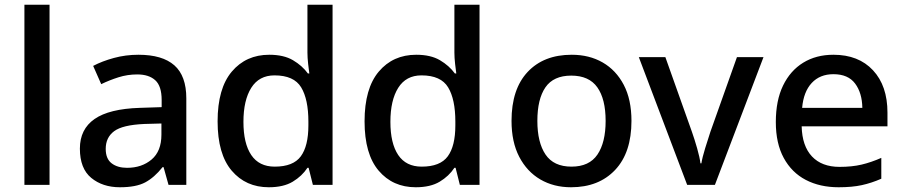

<svg xmlns="http://www.w3.org/2000/svg" viewBox="-20 -780 3813 810"><path d="M189 0H83V-760H189Z M564 -549Q665 -549 715.5 -504.5Q766 -460 766 -365V0H691L670 -75H666Q631 -31 592.5 -10.5Q554 10 486 10Q413 10 365 -29.5Q317 -69 317 -153Q317 -235 379 -278Q441 -321 570 -325L662 -328V-358Q662 -417 635 -441.5Q608 -466 559 -466Q518 -466 480 -454Q442 -442 407 -425L373 -502Q411 -522 460.5 -535.5Q510 -549 564 -549ZM589 -257Q497 -253 461.5 -226.5Q426 -200 426 -152Q426 -110 451 -91Q476 -72 516 -72Q578 -72 619.5 -107Q661 -142 661 -212V-259Z M1114 10Q1017 10 957.5 -60Q898 -130 898 -268Q898 -407 958 -478Q1018 -549 1116 -549Q1177 -549 1216 -526Q1255 -503 1279 -470H1285Q1283 -483 1280 -510Q1277 -537 1277 -558V-760H1383V0H1300L1282 -72H1277Q1254 -37 1215 -13.5Q1176 10 1114 10ZM1139 -77Q1217 -77 1249 -120.5Q1281 -164 1281 -251V-267Q1281 -361 1250.5 -411.5Q1220 -462 1138 -462Q1073 -462 1040 -409.5Q1007 -357 1007 -266Q1007 -175 1040 -126Q1073 -77 1139 -77Z M1734 10Q1637 10 1577.5 -60Q1518 -130 1518 -268Q1518 -407 1578 -478Q1638 -549 1736 -549Q1797 -549 1836 -526Q1875 -503 1899 -470H1905Q1903 -483 1900 -510Q1897 -537 1897 -558V-760H2003V0H1920L1902 -72H1897Q1874 -37 1835 -13.5Q1796 10 1734 10ZM1759 -77Q1837 -77 1869 -120.5Q1901 -164 1901 -251V-267Q1901 -361 1870.5 -411.5Q1840 -462 1758 -462Q1693 -462 1660 -409.5Q1627 -357 1627 -266Q1627 -175 1660 -126Q1693 -77 1759 -77Z M2644 -270Q2644 -136 2575 -63Q2506 10 2389 10Q2316 10 2259.5 -23Q2203 -56 2170.5 -118.5Q2138 -181 2138 -270Q2138 -404 2206 -476.5Q2274 -549 2392 -549Q2466 -549 2522.5 -516.5Q2579 -484 2611.5 -422Q2644 -360 2644 -270ZM2247 -270Q2247 -179 2281.5 -128Q2316 -77 2391 -77Q2466 -77 2500.5 -128Q2535 -179 2535 -270Q2535 -362 2500 -411.5Q2465 -461 2390 -461Q2315 -461 2281 -411.5Q2247 -362 2247 -270Z M2879 0 2675 -539H2787L2899 -224Q2910 -193 2921 -154.5Q2932 -116 2935 -91H2939Q2943 -116 2955 -155Q2967 -194 2977 -224L3089 -539H3201L2996 0Z M3496 -549Q3602 -549 3663 -483.5Q3724 -418 3724 -305V-247H3362Q3364 -164 3405.5 -120Q3447 -76 3522 -76Q3574 -76 3614.5 -85.5Q3655 -95 3698 -114V-26Q3657 -8 3616 1Q3575 10 3518 10Q3439 10 3379.5 -21Q3320 -52 3286.5 -113.5Q3253 -175 3253 -265Q3253 -356 3283.5 -419Q3314 -482 3368.5 -515.5Q3423 -549 3496 -549ZM3496 -467Q3439 -467 3404.5 -430Q3370 -393 3364 -325H3618Q3617 -388 3587.5 -427.5Q3558 -467 3496 -467Z"/></svg>

Font: Noto Sans Sinhala Medium
Style: Regular
Weight: 500
Designer: Jelle Bosma - Monotype Design Team
Foundry: Monotype Imaging Inc.
Version: Version 2.006; ttfautohint (v1.8.4.7-5d5b)